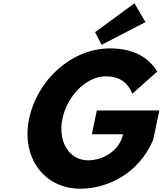

<svg xmlns="http://www.w3.org/2000/svg" viewBox="-20 -1135 991 1170"><path d="M951.1 -462H570.1L539.7 -317H729.7C708.4 -216 607.2 -158 517.2 -158C401.2 -158 331.2 -272 360.6 -412C390.7 -555 508.9 -670 624.9 -670C697.9 -670 754.8 -641 786.6 -564L938 -699C884.3 -786 794.6 -840 649.6 -840C417.6 -840 207.5 -649 157.6 -412C108 -176 247.8 15 469.8 15C631.8 15 824.6 -74 913.5 -283ZM559.4 -939 599.3 -862 866.3 -1000 799.5 -1115Z"/></svg>

Font: Hussar
Style: BdOblTwo
Weight: 700
Foundry: Cannot Into Space Fonts
Version: Version 2.00